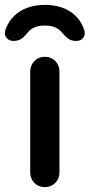

<svg xmlns="http://www.w3.org/2000/svg" viewBox="-66 -768 368 788"><path d="M178 -474V-61Q178 -35 161 -17.5Q144 0 118 0Q92 0 75 -17.5Q58 -35 58 -61V-474Q58 -500 75 -517.5Q92 -535 118 -535Q144 -535 161 -517.5Q178 -500 178 -474ZM118 -748Q156 -748 187 -737.5Q218 -727 241 -706Q264 -685 276 -655Q287 -630 277 -615Q267 -600 247 -600Q226 -600 213.5 -609.5Q201 -619 187 -636Q176 -649 159.5 -656Q143 -663 118 -663Q93 -663 76.5 -656Q60 -649 49 -636Q36 -619 23 -609.5Q10 -600 -11 -600Q-30 -600 -40.5 -614.5Q-51 -629 -41 -653Q-28 -684 -5.5 -705Q17 -726 48.5 -737Q80 -748 118 -748Z"/></svg>

Font: Quicksand Variable Light
Style: Regular
Weight: 300
Designer: Andrew Paglinawan
Foundry: Andrew Paglinawan
Version: Version 3.004